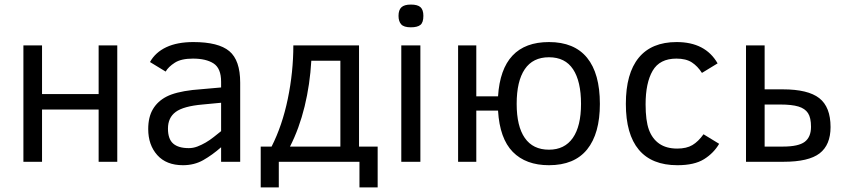

<svg xmlns="http://www.w3.org/2000/svg" viewBox="-20 -712 3702 845"><path d="M496.1 0H414.1V-230H165V0H83V-512.2H165V-297.9H414.1V-512.2H496.1Z M953.1 0V-64Q914.1 -29.8 874.5 -7.3Q835 15.1 785.2 15.1Q711.9 15.1 672.1 -29.5Q632.3 -74.2 632.3 -144Q632.3 -196.8 653.1 -231.7Q673.8 -266.6 713.1 -286.9Q752.4 -307.1 827.1 -315.9L953.1 -327.1V-352.1Q953.1 -411.1 920.2 -432.6Q887.2 -454.1 829.1 -454.1Q777.3 -454.1 749.3 -436Q721.2 -418 709 -397L640.1 -439Q663.6 -481.4 711.7 -504.2Q759.8 -526.9 831.1 -526.9Q941.4 -526.9 989.3 -486.8Q1037.1 -446.8 1037.1 -348.1V0ZM953.1 -259.8 871.1 -252Q787.6 -244.6 753.4 -219.5Q719.2 -194.3 719.2 -146Q719.2 -100.1 742.2 -80.1Q765.1 -60.1 811 -60.1Q830.1 -60.1 848.6 -67.1Q867.2 -74.2 885.3 -84.7Q903.3 -95.2 920.2 -108.6Q937 -122.1 953.1 -134.8Z M1127.4 112.8V-66.9H1175.3Q1222.2 -159.2 1246.6 -276.9Q1271 -394.5 1271 -512.2H1560.1V-66.9H1642.1V112.8H1562V0H1207V112.8ZM1478 -444.8H1350.1Q1344.2 -340.3 1320.6 -243.4Q1296.9 -146.5 1256.3 -66.9H1478Z M1843.3 -642.1Q1843.3 -612.8 1830.1 -602.3Q1816.9 -591.8 1788.1 -591.8Q1757.3 -591.8 1745.6 -605Q1733.9 -618.2 1733.9 -642.1Q1733.9 -668 1746.6 -679.9Q1759.3 -691.9 1788.1 -691.9Q1817.9 -691.9 1830.6 -680.4Q1843.3 -668.9 1843.3 -642.1ZM1746.1 0V-512.2H1830.1V0Z M2076.2 0H1996.1V-512.2H2076.2V-288.1H2171.9Q2187 -526.9 2396 -526.9Q2507.3 -526.9 2563.7 -457.8Q2620.1 -388.7 2620.1 -254.9Q2620.1 -124 2564 -54.4Q2507.8 15.1 2396 15.1Q2294.4 15.1 2236.8 -43.5Q2179.2 -102.1 2171.9 -225.1H2076.2ZM2537.1 -254.9Q2537.1 -354 2502.2 -407Q2467.3 -460 2396 -460Q2325.2 -460 2289.6 -407.5Q2253.9 -355 2253.9 -254.9Q2253.9 -156.2 2289.8 -104.7Q2325.7 -53.2 2396 -53.2Q2464.8 -53.2 2501 -105Q2537.1 -156.7 2537.1 -254.9Z M3145 -79.1Q3121.1 -38.1 3078.6 -11.5Q3036.1 15.1 2961.4 15.1Q2848.6 15.1 2791.5 -53Q2734.4 -121.1 2734.4 -254.9Q2734.4 -388.7 2791 -457.8Q2847.7 -526.9 2958 -526.9Q3084.5 -526.9 3138.2 -433.1L3069.3 -391.1Q3050.3 -420.9 3024.7 -437.5Q2999 -454.1 2957 -454.1Q2883.3 -454.1 2852.3 -400.6Q2821.3 -347.2 2821.3 -252.9Q2821.3 -181.2 2835.9 -141.1Q2850.6 -101.1 2881.6 -79.6Q2912.6 -58.1 2960.4 -58.1Q3001.5 -58.1 3027.3 -73.5Q3053.2 -88.9 3076.2 -121.1Z M3345.2 -318.8H3425.3Q3536.1 -318.8 3585.7 -280Q3635.3 -241.2 3635.3 -152.8Q3635.3 -74.2 3587.2 -37.1Q3539.1 0 3428.2 0H3263.2V-512.2H3345.2ZM3549.3 -153.8Q3549.3 -193.8 3536.1 -214.1Q3522.9 -234.4 3493.9 -243.2Q3464.8 -252 3413.1 -252H3345.2V-66.9H3425.3Q3494.1 -66.9 3521.7 -87.9Q3549.3 -108.9 3549.3 -153.8Z"/></svg>

Font: ClearSansRegular
Style: Regular
Weight: 400
Foundry: Intel Corporation
Version: Version 1.00